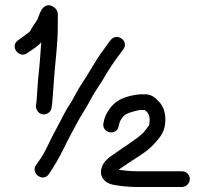

<svg xmlns="http://www.w3.org/2000/svg" viewBox="-20 -729 794 746"><path d="M170.4 -53.1C191.4 -84.5 211.7 -118.7 230.3 -157.6C245.6 -189.7 260.8 -216 278.1 -249.2C294.6 -281 309.7 -300 327.1 -333.2C344.7 -367 358.3 -385.8 378.5 -417.2C378.6 -417.4 378.8 -417.7 378.9 -417.9C401.1 -457.3 425.4 -493.3 451.9 -527.3C452 -527.4 452.1 -527.7 452.2 -527.8L458.9 -537.3C482.6 -568 436 -604.7 410.3 -573.8L403.1 -564.7C393.6 -552.4 389.1 -544.6 380 -532.5C348.7 -490.7 322.7 -439.6 294.7 -399.1C281.8 -380.4 262.9 -340.3 250.8 -323.2C233.1 -298.1 214.9 -257 200.1 -231.2C183.6 -201.9 170.3 -171.1 154.9 -141.8C144.1 -121.2 131.4 -103.4 119.7 -87.1C98.3 -55 147.7 -19 170.4 -53.1ZM440.8 -69.2C447.6 -75 459.1 -81.7 466.4 -86.9C503.8 -113.9 548.7 -135.1 582.4 -173.7C602.4 -196.7 622.5 -217.9 622.5 -264C622.5 -294 614.4 -316.3 597 -334.6C585.7 -346.6 570.4 -362.5 545 -362.5H532.7C526.8 -362.5 520.1 -362.6 511.7 -361.3C467.3 -354.4 430.7 -341.7 405.8 -306.2C393.7 -288.9 386.1 -274.7 381.7 -250.2C374.7 -211.4 434.7 -199 441.3 -239.9C444.8 -255.1 445.4 -258.2 455.2 -271.8C468.1 -289.6 487.8 -293.2 521.5 -301.5H542.2C552.4 -294.9 561.5 -283.2 561.5 -264C561.5 -258.7 560.5 -253.3 560.5 -248C560.5 -243.5 558.2 -239.8 552.5 -233.1C548 -227.8 546.1 -223.6 538 -214.6C508.3 -185.3 467.1 -162.7 429.6 -135.1C411.2 -121.5 382.1 -107.1 373.9 -74C365.1 -38.8 391.5 -16.9 417.5 -11.7C446.2 -6 477.7 -2.5 511 -2.5H687C704 -2.5 717.5 -17 717.5 -33.5C717.5 -50.6 703 -63.5 687 -63.5H511C487.5 -63.5 462.9 -66.8 440.8 -69.2ZM86.6 -523.1C100.4 -533.6 122.3 -545.1 140.2 -564.2C137.5 -529.6 135.1 -487.3 131.6 -456.4C126.8 -414.4 125 -372.3 121.6 -330.5L119.7 -319.1C119.6 -318.6 119.5 -317.7 119.5 -317C119.5 -309.6 122.1 -302.4 126.5 -296.5C144.5 -272.6 179.3 -287.7 180.5 -311.8L182.3 -322.9C182.4 -323.2 182.4 -323.7 182.5 -324C184.7 -353.1 187.7 -386.8 189.5 -416.2C193.3 -479.3 204.5 -554.5 204.5 -622V-653C204.5 -674 208.7 -690.5 184.2 -704.4C163 -716.4 146.9 -701.1 139.9 -688.2C132.4 -674.6 127.7 -657.3 124.2 -651.3C117.2 -639.4 106.2 -626.4 98.8 -611.6C97.8 -609.5 97.4 -608.2 95.5 -606.1C84.7 -597.1 61.9 -580.8 49.7 -572.2C16.4 -548.4 55.1 -499.2 86.6 -523.1Z"/></svg>

Font: CiSf OpenHand
Style: Bd
Weight: 400
Foundry: Cannot Into Space Fonts
Version: Version 0.7892